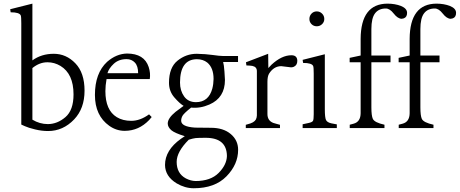

<svg xmlns="http://www.w3.org/2000/svg" viewBox="-20 -693 2488 1039"><path d="M155.3 -673.3V-366.2Q204.1 -401.9 271 -401.9Q338.4 -401.9 387.9 -350.3Q437.5 -298.8 437.5 -202.4Q437.5 -106 381.3 -46.9Q321.3 16.1 240.2 16.1Q206.1 16.1 169.7 7.3Q133.3 -1.5 114.3 -10.3L95.2 -19V-568.4Q95.2 -602.1 92.3 -609.4Q85.4 -626.5 37.6 -626.5L35.2 -643.1ZM155.3 -45.4Q194.8 -21.5 238.8 -21.5Q290 -21.5 334 -59.1Q377.9 -96.7 377.9 -182.1Q377.9 -293.5 307.1 -336.4Q274.4 -356 237.3 -356Q194.3 -356.4 155.3 -324.7Z M667 -403.3Q760.7 -403.3 784.7 -330.1Q795.4 -296.9 790.5 -265.1H556.6Q550.3 -230 550.3 -199.7Q550.3 -96.7 611.8 -59.1Q644.5 -39.1 690.4 -39.1Q738.3 -39.1 786.6 -74.2L800.8 -59.6L787.1 -43.5Q731.4 14.6 655.3 15.1Q609.9 15.1 571.3 -12.2Q493.7 -67.4 493.7 -179.2Q493.7 -297.4 559.6 -358.4Q609.4 -401.9 667 -403.3ZM561.5 -296.9H727.5Q727.5 -335.4 710 -354.2Q692.4 -373 665 -373Q622.6 -373 595.7 -347.9Q568.8 -322.8 561.5 -296.9Z M1268.1 -357.4H1187.5Q1191.9 -342.8 1194.6 -305.7Q1197.3 -268.6 1197.3 -260.3Q1197.3 -164.1 1113.3 -127.4Q1063 -105.5 1014.2 -110.8Q975.6 -80.1 968 -66.9Q960.4 -53.7 960.4 -39.6Q960.4 -7.3 1035.6 -2.4Q1054.2 -1.5 1121.3 -1.5Q1188.5 -1.5 1228.5 32.2Q1268.6 65.9 1268.6 117.7Q1268.6 196.8 1205.6 261.2Q1142.6 325.7 1028.3 325.7Q981 325.7 936 299.3Q873.5 261.2 873 199.7Q873 119.6 959 58.1L980 43.9Q925.8 27.3 907.2 11.7Q887.7 -5.4 887.7 -24.9Q888.2 -53.7 930.2 -87.9Q948.7 -102.5 973.6 -120.1Q952.1 -132.8 923.3 -166Q894.5 -199.2 894.5 -245.1Q894.5 -327.6 940.7 -364.7Q986.8 -401.9 1044.4 -401.9Q1093.3 -400.9 1130.9 -395.5Q1168.5 -390.1 1184.1 -390.1H1268.1ZM985.8 272.5Q1012.2 286.1 1038.6 286.6Q1119.6 286.6 1163.1 242.9Q1206.5 199.2 1208 151.4Q1207 53.2 1094.2 52.7Q1052.2 52.7 1038.8 54.2Q1025.4 55.7 1001.5 63Q936 128.4 936 183.1Q936 245.6 985.8 272.5ZM1044.9 -372.6Q954.6 -371.6 954.1 -246.6Q954.1 -202.6 976.1 -171.6Q998 -140.6 1040 -140.1Q1108.9 -140.1 1128.9 -213.4Q1135.3 -237.8 1135.7 -265.6Q1135.7 -326.2 1101.6 -354.5Q1078.6 -372.6 1044.9 -372.6Z M1554.7 -328.6 1501.5 -335Q1461.4 -334.5 1436 -294.4Q1427.2 -279.8 1427.2 -250V-76.2Q1427.2 -40 1459 -27.8Q1459.5 -27.3 1476.6 -22.7Q1493.7 -18.1 1495.1 -17.6V0H1310.1V-17.6Q1311.5 -18.6 1319.8 -20.5Q1355 -28.8 1364.7 -46.4Q1369.6 -56.2 1370.1 -67.9V-308.1Q1370.1 -331.5 1345.2 -336.4Q1337.9 -337.9 1313.5 -338.9L1311 -356L1431.2 -401.9L1432.1 -324.7L1449.2 -342.8Q1504.4 -394 1557.1 -394Q1588.4 -394 1588.9 -363.8Q1588.9 -339.4 1568.8 -331.1Q1562 -328.6 1554.7 -328.6Z M1737.8 -399.4V-102.1Q1737.8 -57.1 1744.1 -43.7Q1750.5 -30.3 1773.9 -25.4L1802.7 -20V0H1617.7V-20.5L1651.4 -27.8Q1669.4 -31.7 1673.8 -39.1Q1677.7 -47.4 1677.7 -74.7V-294.4Q1677.7 -328.1 1674.8 -335.4Q1668 -352.5 1620.1 -352.5L1617.7 -369.1ZM1654.3 -590.3Q1654.3 -607.4 1665.8 -619.4Q1677.2 -631.3 1694.3 -631.3Q1710.9 -631.3 1722.9 -619.4Q1734.9 -607.4 1734.9 -590.3Q1734.9 -573.7 1722.9 -562.3Q1710.9 -550.8 1694.3 -550.8Q1677.2 -550.8 1665.8 -562.3Q1654.3 -573.7 1654.3 -590.3Z M1872.1 -356V-379.9L1931.6 -392.6V-482.4Q1932.6 -672.9 2077.1 -673.3Q2117.2 -673.3 2150.4 -660.6Q2182.6 -647 2182.9 -623.8Q2183.1 -600.6 2165.5 -593.8Q2159.7 -591.8 2153.8 -591.3Q2132.3 -591.8 2110.8 -619.4Q2089.4 -647 2067.9 -647Q2029.3 -647 2009.5 -620.8Q1989.7 -594.7 1989.7 -535.6V-392.6H2093.3V-356H1989.7V-112.3Q1989.7 -66.9 1997.6 -49.8Q2006.8 -29.8 2060.5 -18.1V0H1872.6V-18.1Q1875.5 -19 1892.6 -23.4Q1931.2 -33.2 1931.6 -80.6V-356Z M2137.2 -356V-379.9L2196.8 -392.6V-482.4Q2197.8 -672.9 2342.3 -673.3Q2382.3 -673.3 2415.5 -660.6Q2447.8 -647 2448 -623.8Q2448.2 -600.6 2430.7 -593.8Q2424.8 -591.8 2418.9 -591.3Q2397.5 -591.8 2376 -619.4Q2354.5 -647 2333 -647Q2294.4 -647 2274.7 -620.8Q2254.9 -594.7 2254.9 -535.6V-392.6H2358.4V-356H2254.9V-112.3Q2254.9 -66.9 2262.7 -49.8Q2272 -29.8 2325.7 -18.1V0H2137.7V-18.1Q2140.6 -19 2157.7 -23.4Q2196.3 -33.2 2196.8 -80.6V-356Z"/></svg>

Font: Lancelot
Style: Regular
Weight: 400
Designer: Marion Kadi
Foundry: Marion Kadi, Anton Koovit
Version: 1.004